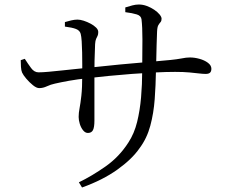

<svg xmlns="http://www.w3.org/2000/svg" viewBox="-20 -787 1040 852"><path d="M330 22Q388 -6 448.5 -48.5Q509 -91 550 -155Q576 -195 588.5 -246Q601 -297 606 -355Q611 -413 611 -473Q612 -556 612 -612Q612 -668 608 -701Q606 -717 587 -723Q568 -729 536 -733V-754Q552 -759 567 -763Q582 -767 596 -767Q614 -767 631.5 -760.5Q649 -754 664 -744Q679 -734 688 -723Q697 -712 697 -704Q697 -694 692.5 -689Q688 -684 683 -676Q678 -668 677 -647Q676 -622 675 -589Q674 -556 673.5 -524.5Q673 -493 672 -471Q671 -409 666.5 -347Q662 -285 647 -229Q632 -173 599 -129Q566 -81 501 -34.5Q436 12 344 45ZM370 -197Q358 -197 348.5 -209Q339 -221 334 -237.5Q329 -254 329 -268Q329 -286 333 -306.5Q337 -327 341 -362Q345 -397 345 -458Q345 -476 345 -501.5Q345 -527 344.5 -554Q344 -581 342.5 -603.5Q341 -626 338 -637Q334 -652 317 -658.5Q300 -665 268 -669V-689Q281 -693 296 -696.5Q311 -700 324 -700Q336 -700 351.5 -695Q367 -690 382 -682Q397 -674 406.5 -664.5Q416 -655 416 -645Q416 -634 413 -628Q410 -622 406.5 -614.5Q403 -607 402 -591Q402 -581 401 -561.5Q400 -542 399.5 -517Q399 -492 399 -465Q399 -422 399 -379Q399 -336 399 -302Q399 -268 399 -252Q399 -222 392.5 -209.5Q386 -197 370 -197ZM154 -396Q142 -396 126 -409Q110 -422 96.5 -438Q83 -454 78 -465Q74 -474 73 -490.5Q72 -507 72 -520L90 -526Q104 -504 118 -485Q132 -466 151 -466Q168 -466 196 -468.5Q224 -471 256 -474.5Q288 -478 318 -481Q348 -484 368 -486Q398 -489 436 -493Q474 -497 514.5 -501Q555 -505 593 -508Q631 -511 661 -514Q709 -518 737.5 -521Q766 -524 781.5 -527Q797 -530 805.5 -531Q814 -532 823 -532Q843 -532 865 -526Q887 -520 902.5 -508.5Q918 -497 918 -482Q918 -470 912 -464.5Q906 -459 893 -459Q881 -459 864 -461Q847 -463 821 -465.5Q795 -468 757 -468Q718 -468 668.5 -465.5Q619 -463 565.5 -459Q512 -455 461.5 -450Q411 -445 369 -440Q322 -435 286 -428.5Q250 -422 224 -416Q205 -412 188 -404Q171 -396 154 -396Z"/></svg>

Font: Noto Serif JP ExtraLight
Style: Regular
Weight: 400
Version: Version 2.003-H1;hotconv 1.1.1;makeotfexe 2.6.0